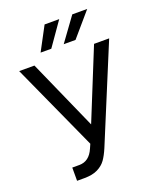

<svg xmlns="http://www.w3.org/2000/svg" viewBox="-165 -1011 924 1120"><g transform="rotate(-20 296.5 -451.0)"><path d="M116.2 -72.3H160.2Q221.7 -72.3 251 -140.6L262.7 -167L17.6 -707H112.3L305.7 -271.5L482.4 -707H576.2L331.1 -115.2Q314 -74.7 295.7 -48.8Q277.3 -22.9 244.9 -6.6Q212.4 9.8 161.1 9.8H116.2ZM421.9 -912.1H514.6L388.7 -765.6H315.4ZM250 -912.1H340.8L238.3 -765.6H171.9Z"/></g></svg>

Font: Pretendard Std
Style: Regular
Weight: 400
Designer: Base glyphs from Inter by Rasmus Andersson; Hangeul glyphs from Noto Sans CJK(Source Han Sans) by Jang Soo-young and Kan
Foundry: Kil Hyung-jin
Version: Version 1.309